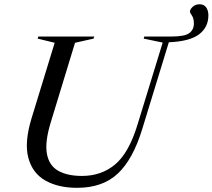

<svg xmlns="http://www.w3.org/2000/svg" viewBox="-20 -890 1018 920"><path d="M222.5 -301.5Q194.5 -209 204.8 -153Q215 -97 258.5 -72Q302 -47 373 -47Q466 -47 531.8 -102.2Q597.5 -157.5 638.5 -291.5L759.5 -686L668.5 -705L671.5 -715H802Q864.5 -715 886.8 -731.2Q909 -747.5 909 -777.5Q909 -802 899.5 -815.8Q890 -829.5 890 -833.5Q890 -845 903.2 -857.2Q916.5 -869.5 936.5 -869.5Q957 -869.5 967.8 -854.8Q978.5 -840 978.5 -816.5Q978.5 -759 933.5 -725.2Q888.5 -691.5 789 -687.5L661.5 -271.5Q617 -126 544.2 -58Q471.5 10 349.5 10Q259 10 197.2 -25Q135.5 -60 115.8 -133.8Q96 -207.5 131 -322.5L242 -685L160.5 -705L163.5 -715H431.5L428.5 -705L339.5 -685Z"/></svg>

Font: Newsreader 72pt
Style: Italic
Weight: 400
Italic angle: -17°
Designer: Hugues Gentile
Foundry: Production Type
Version: Version 1.003; ttfautohint (v1.8.3)